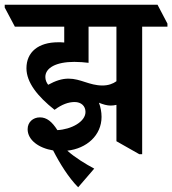

<svg xmlns="http://www.w3.org/2000/svg" viewBox="-75 -645 729 813"><path d="M256 148 324 69C288 50 241 21 210 -7C292 -16 355 -72 355 -150C355 -171 351 -191 344 -210C361 -203 378 -198 393 -198C402 -198 410 -199 418 -201V-47L515 8H527V-532H634V-545L592 -625H-55V-613L-12 -532H197V-465C188 -466 179 -466 171 -466C88 -466 37 -425 37 -356C37 -296 84 -237 156 -180C187 -203 215 -213 241 -213C269 -213 287 -196 287 -171C287 -129 226 -97 168 -94C145 -130 123 -148 94 -148C65 -148 42 -128 42 -98C42 -52 89 -18 150 -8C178 47 216 108 256 148ZM215 -312C187 -312 160 -303 129 -286C122 -295 117 -306 117 -319C117 -358 163 -383 240 -383C261 -383 283 -381 300 -379V-532H418V-301C403 -290 383 -283 359 -283C303 -283 267 -312 215 -312Z"/></svg>

Font: Noto Serif Devanagari ExtraCondensed
Style: Bold
Weight: 700
Width: 2
Designer: Universal Thirst, Indian Type Foundry and the Monotype Design Team
Foundry: Monotype Imaging Inc.
Version: Version 2.004